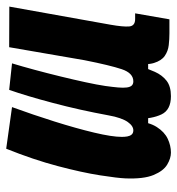

<svg xmlns="http://www.w3.org/2000/svg" viewBox="4 -572 577 626"><g transform="rotate(-90 293.0 -258.5)"><path d="M108.9 9.8Q90.3 9.8 69.8 -2.4Q49.3 -14.6 35.9 -46.9Q22.5 -79.1 24.9 -138.7Q25.9 -163.6 34.9 -221.4Q43.9 -279.3 64.9 -358.9Q85.9 -438.5 121.6 -527.3L257.3 -508.3Q232.4 -439.9 210.2 -369.4Q188 -298.8 174.1 -240.5Q160.2 -182.1 160.2 -150.4Q160.2 -141.1 161.6 -132.6Q163.1 -124 167.7 -118.4Q172.4 -112.8 181.6 -112.8Q188.5 -112.8 195.3 -117.2Q202.1 -121.6 208.7 -130.9Q215.3 -140.1 220.9 -156Q226.6 -171.9 230.5 -194.3Q238.8 -239.3 249 -285.4Q259.3 -331.5 270.8 -374.8Q282.2 -418 293.2 -454.6Q304.2 -491.2 313.5 -517.6L399.9 -508.3Q390.1 -476.1 378.9 -434.6Q367.7 -393.1 357.2 -350.1Q346.7 -307.1 338.4 -268.8Q330.1 -230.5 326.2 -204.1Q322.8 -179.7 321.3 -162.4Q319.8 -145 321.3 -134Q322.8 -123 327.6 -117.9Q332.5 -112.8 341.3 -112.8Q368.2 -112.8 380.9 -150.6Q393.6 -188.5 410.2 -272L452.6 -517.6L585 -517.1L525.9 -187Q518.6 -145.5 520.3 -126.2Q522 -106.9 544.4 -106.9H563L543.5 4.9H497.6Q479 4.9 459.5 2.7Q439.9 0.5 424.3 -10.3Q408.7 -21 401.1 -45.7Q393.6 -70.3 399.4 -115.2L439.5 -64.5H340.3L391.6 -93.3Q382.8 -66.4 372.3 -42.7Q361.8 -19 343.5 -4.6Q325.2 9.8 293 9.8Q248 9.8 233.4 -21.2Q218.8 -52.2 219.2 -98.1L262.2 -64.5H163.1L211.9 -105Q208.5 -61.5 192.4 -36.4Q176.3 -11.2 154.1 -0.7Q131.8 9.8 108.9 9.8Z"/></g></svg>

Font: Cascadia Mono NF
Style: Italic
Weight: 400
Italic angle: -10°
Monospace: yes
Designer: Aaron Bell
Foundry: Saja Typeworks
Version: Version 2404.023